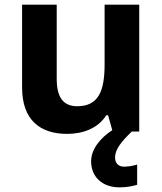

<svg xmlns="http://www.w3.org/2000/svg" viewBox="-20 -566 697 826"><path d="M475 111C475 77 502 43 547 0H579V-546H430V-289C430 -173 403 -109 312 -109C251 -109 224 -149 224 -227V-546H75V-190C75 -50 152 10 269 10C337 10 402 -14 437 -70H445L463 -6C411 28 372 76 372 128C372 194 419 240 494 240C526 240 549 235 570 229V142C557 146 535 151 514 151C491 151 475 138 475 111Z"/></svg>

Font: Noto Sans Gujarati
Style: Bold
Weight: 700
Designer: Jelle Bosma - Monotype Design Team, Universal Thirst
Foundry: Monotype Imaging Inc.
Version: Version 2.106